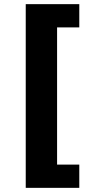

<svg xmlns="http://www.w3.org/2000/svg" viewBox="-20 -725 417 925"><path d="M104 180V-705H362V-593H255V68H362V180Z"/></svg>

Font: Nunito Sans 12pt ExtraLight 12pt ExtraBold
Style: Regular
Weight: 800
Version: Version 3.101;gftools[0.9.27]